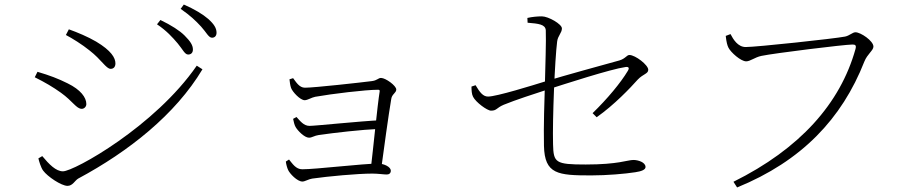

<svg xmlns="http://www.w3.org/2000/svg" viewBox="-20 -813 4020 845"><path d="M808 -573C820 -573 829 -580 829 -595C829 -614 818 -631 792 -657C771 -678 734 -702 686 -725L671 -706C713 -678 740 -648 762 -622C784 -596 793 -573 808 -573ZM277 5C300 5 309 -18 324 -27C546 -146 752 -309 871 -508L846 -524C662 -257 306 -59 257 -59C226 -59 196 -90 166 -126L149 -116C151 -106 160 -75 170 -62C189 -36 250 5 277 5ZM340 -334C350 -334 360 -343 360 -355C360 -384 335 -418 278 -446C236 -467 199 -481 145 -497L133 -473C179 -450 213 -430 248 -405C301 -367 316 -334 340 -334ZM467 -510C481 -510 488 -520 488 -534C488 -558 470 -590 403 -630C367 -651 322 -670 283 -684L270 -659C297 -645 342 -617 374 -591C427 -550 447 -510 467 -510ZM913 -647C925 -647 933 -655 933 -669C933 -689 922 -707 896 -730C873 -750 837 -772 789 -793L775 -774C817 -745 841 -722 865 -696C888 -671 898 -647 913 -647Z M1612 -71 1657 -65C1668 -147 1690 -308 1702 -378C1705 -399 1724 -404 1724 -419C1724 -436 1677 -470 1657 -470C1644 -470 1641 -459 1616 -456C1569 -450 1363 -427 1322 -427C1297 -427 1283 -452 1270 -469L1254 -464C1255 -454 1257 -437 1261 -426C1267 -409 1301 -372 1321 -372C1334 -372 1351 -384 1367 -387C1440 -400 1589 -418 1644 -418C1649 -418 1652 -416 1651 -411C1641 -350 1622 -153 1612 -71ZM1311 -14C1322 -14 1339 -25 1354 -27C1424 -37 1553 -49 1619 -49C1644 -49 1669 -45 1682 -45C1692 -45 1700 -50 1700 -62C1700 -78 1671 -93 1644 -93C1578 -93 1371 -68 1310 -68C1282 -68 1267 -93 1252 -111L1238 -102C1239 -91 1244 -73 1248 -65C1255 -49 1288 -14 1311 -14ZM1340 -207C1353 -207 1363 -216 1384 -219C1456 -229 1565 -242 1654 -246L1657 -284C1566 -280 1369 -259 1342 -259C1316 -259 1300 -282 1285 -298L1270 -290C1272 -279 1276 -262 1281 -254C1290 -238 1320 -207 1340 -207Z M2582 -41C2651 -41 2732 -48 2776 -55C2803 -59 2821 -66 2821 -78C2821 -99 2788 -109 2768 -109C2741 -109 2702 -89 2558 -89C2424 -89 2416 -97 2414 -178C2411 -290 2422 -552 2432 -630C2435 -656 2453 -668 2453 -688C2453 -707 2393 -741 2365 -741C2346 -741 2322 -739 2301 -734L2302 -713C2350 -709 2380 -706 2382 -680C2384 -634 2380 -522 2378 -437C2376 -375 2372 -257 2374 -171C2377 -46 2435 -41 2582 -41ZM2588 -315 2606 -297C2684 -352 2754 -426 2787 -463C2811 -488 2833 -488 2833 -506C2833 -527 2776 -571 2750 -571C2738 -571 2733 -555 2706 -547C2630 -526 2462 -480 2384 -456C2323 -437 2165 -388 2128 -388C2106 -388 2092 -406 2073 -438L2055 -432C2055 -416 2056 -398 2062 -387C2074 -363 2124 -326 2141 -326C2167 -326 2164 -338 2197 -352C2248 -373 2335 -401 2387 -418C2465 -443 2668 -509 2733 -518C2747 -520 2751 -514 2743 -501C2712 -449 2653 -378 2588 -315Z M3208 -13 3224 12C3508 -104 3685 -290 3784 -542C3797 -575 3824 -591 3824 -608C3824 -633 3768 -671 3745 -671C3732 -671 3719 -656 3699 -652C3654 -643 3309 -606 3262 -606C3227 -606 3207 -640 3195 -663L3174 -655C3177 -627 3181 -613 3186 -603C3196 -583 3240 -543 3264 -543C3282 -543 3302 -561 3331 -567C3388 -579 3697 -617 3731 -617C3743 -617 3750 -615 3745 -597C3678 -357 3500 -158 3208 -13Z"/></svg>

Font: Source Han Serif CN VF
Style: Regular
Weight: 250
Designer: Ryoko NISHIZUKA 西塚涼子 (kana & ideographs); Frank Grießhammer (Latin, Greek & Cyrillic); Wenlong ZHANG 张文龙 (bopomofo); San
Foundry: Adobe
Version: Version 2.002;hotconv 1.1.0;makeotfexe 2.6.0